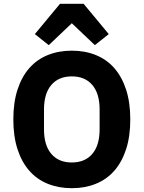

<svg xmlns="http://www.w3.org/2000/svg" viewBox="-20 -976 754 1008"><path d="M357 12Q288 12 231 -11Q174 -34 134 -79.5Q94 -125 72 -192.5Q50 -260 50 -349Q50 -438 72 -505.5Q94 -573 134 -618.5Q174 -664 231 -687Q288 -710 357 -710Q426 -710 483 -687Q540 -664 580 -618.5Q620 -573 642 -505.5Q664 -438 664 -349Q664 -260 642 -192.5Q620 -125 580 -79.5Q540 -34 483 -11Q426 12 357 12ZM357 -123Q426 -123 464.5 -168Q503 -213 503 -297V-401Q503 -485 464.5 -530Q426 -575 357 -575Q288 -575 249.5 -530Q211 -485 211 -401V-297Q211 -213 249.5 -168Q288 -123 357 -123ZM419 -956 551 -797 478 -739 357 -854 236 -739 163 -797 295 -956Z"/></svg>

Font: IBM Plex Sans Devanagari
Style: Bold
Weight: 700
Designer: Mike Abbink, Paul van der Laan, Pieter van Rosmalen, Erin McLaughlin
Foundry: Bold Monday
Version: Version 1.1